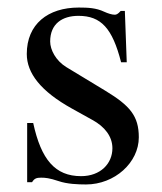

<svg xmlns="http://www.w3.org/2000/svg" viewBox="-20 -479 429 509"><path d="M156 -301C128 -318 113 -347 113 -369C113 -416 145 -437 188 -437C248 -437 278 -404 301 -314H316L311 -450H300C292 -441 288 -440 284 -440C277 -440 267 -443 256 -448C235 -458 213 -459 189 -459C107 -459 51 -415 51 -336C51 -285 88 -237 171 -191L225 -161C258 -143 278 -117 278 -86C278 -45 246 -12 195 -12C126 -12 89 -56 68 -153H52V4H65C71 -6 77 -8 89 -8C100 -8 111 -7 135 1C158 9 187 10 208 10C284 10 348 -48 348 -115C348 -172 324 -199 260 -238Z"/></svg>

Font: XITS Math
Style: Regular
Weight: 400
Designer: MicroPress Inc., with final additions and corrections provided by Coen Hoffman, Elsevier (retired)
Version: Version 1.302